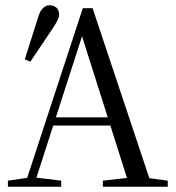

<svg xmlns="http://www.w3.org/2000/svg" viewBox="-20 -708 668 728"><path d="M74 -483 95 -474 183 -605Q194 -622 199 -633Q204 -643 204 -654Q204 -669 194 -679Q183 -688 168 -688Q155 -688 145 -679Q134 -670 127 -650ZM10 0H212V-23L113 -35H93L10 -23ZM72 0H107L296 -586L301 -599H282L472 0H557L331 -677H294ZM170 -232H435V-263H170ZM370 0H616V-23L520 -36H484L370 -23Z"/></svg>

Font: Source Serif 4 48pt
Style: Regular
Weight: 400
Designer: Frank Grie√ühammer
Foundry: Adobe Systems Incorporated
Version: Version 4.004;hotconv 1.0.116;makeotfexe 2.5.65601